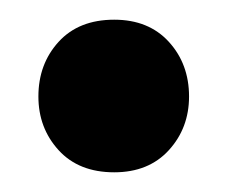

<svg xmlns="http://www.w3.org/2000/svg" viewBox="-20 -360 231 195"><path d="M19 -262Q19 -295 39.5 -317.5Q60 -340 96 -340Q131 -340 151.5 -317.5Q172 -295 172 -262Q172 -230 151.5 -207.5Q131 -185 96 -185Q60 -185 39.5 -207.5Q19 -230 19 -262Z"/></svg>

Font: Baloo Da 2 SemiBold
Style: Regular
Weight: 600
Designer: Noopur Datye, Sulekha Rajkumar and Ek Type
Foundry: Ek Type
Version: Version 1.640;hotconv 1.0.111;makeotfexe 2.5.65597; ttfautoh